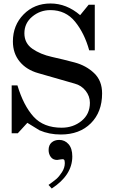

<svg xmlns="http://www.w3.org/2000/svg" viewBox="-20 -757 670 1102"><path d="M137 -52 82 8H47V-267H80Q115 -151 172.5 -87.5Q230 -24 334 -24Q400 -24 448 -63Q496 -102 496 -167Q496 -205 471.5 -236Q447 -267 409 -277L200 -337Q132 -356 93 -403.5Q54 -451 54 -519Q54 -612 115.5 -674.5Q177 -737 270 -737Q362 -737 440 -670L489 -730H524V-468H492Q465 -566 411 -632.5Q357 -699 269 -699Q210 -699 165 -661.5Q120 -624 120 -566Q120 -509 166 -477Q212 -445 277.5 -430.5Q343 -416 408.5 -398.5Q474 -381 520 -337.5Q566 -294 566 -221Q566 -114 501.5 -49.5Q437 15 329 15Q262 15 207 -9Q196 -15 137 -52ZM277 325 259 305V304Q287 284 303 270.5Q319 257 335.5 231.5Q352 206 352 179Q352 163 347 159Q342 155 327.5 158Q313 161 308 161Q284 161 271.5 144Q259 127 259 104Q259 76 276 61Q293 46 320 46Q352 46 373.5 70.5Q395 95 395 141Q395 248 277 325Z"/></svg>

Font: Academico
Style: Regular
Weight: 400
Foundry: Steinberg Media Technologies GmbH
Version: Version 0.902